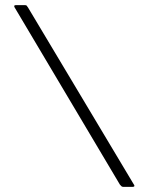

<svg xmlns="http://www.w3.org/2000/svg" viewBox="-20 -728 579 748"><path d="M460 0Q456 0 453 -2.5Q450 -5 447 -9L40 -694Q35 -701 35.5 -704.5Q36 -708 41 -708H76Q82 -708 83.5 -706.5Q85 -705 89 -699L501 -10Q504 -7 503.5 -3.5Q503 0 497 0Z"/></svg>

Font: Glory Thin Light
Style: Regular
Weight: 300
Version: Version 1.011